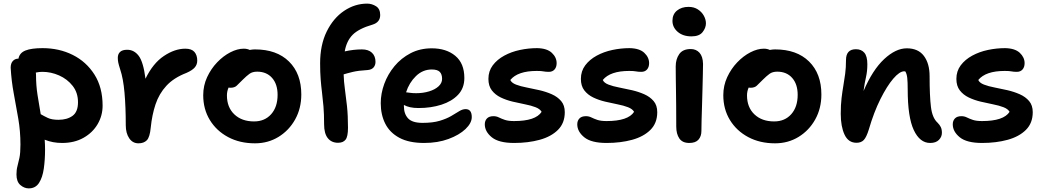

<svg xmlns="http://www.w3.org/2000/svg" viewBox="-20 -780 5767 1061"><path d="M139 261Q114 261 92.5 242.5Q71 224 71 184Q71 158 76.5 138Q82 118 87.5 91.5Q93 65 93 19Q93 -55 81 -124.5Q69 -194 56 -263.5Q43 -333 39 -406Q39 -430 51 -443Q63 -456 82 -456Q88 -488 121 -501Q154 -514 215 -514Q307 -514 382 -476.5Q457 -439 502 -368Q547 -297 547 -196Q547 -141 519.5 -94Q492 -47 441.5 -18.5Q391 10 323 10Q271 10 227 -8Q229 20 229 46Q229 103 222 152Q215 201 195.5 231Q176 261 139 261ZM179 -368Q179 -308 187.5 -254.5Q196 -201 205 -149Q222 -139 244 -128.5Q266 -118 303 -118Q351 -118 381 -140Q411 -162 411 -215Q411 -268 381.5 -305.5Q352 -343 307 -363Q262 -383 214 -383Q205 -383 196 -382Q187 -381 178 -379Q179 -374 179 -368Z M745 12Q713 12 694 -16Q675 -44 675 -88Q675 -189 668 -268Q661 -347 644 -397Q636 -422 633.5 -434.5Q631 -447 631 -461Q631 -481 643.5 -493Q656 -505 683 -505Q721 -505 746.5 -471.5Q772 -438 784 -345Q825 -430 885.5 -470.5Q946 -511 1004 -511Q1039 -511 1054.5 -493Q1070 -475 1070 -445Q1070 -423 1056 -407Q1042 -391 1010 -377Q940 -350 899.5 -306Q859 -262 839.5 -203.5Q820 -145 813 -75Q808 -22 791.5 -5Q775 12 745 12Z M1389 12Q1305 12 1240.5 -22.5Q1176 -57 1139.5 -117Q1103 -177 1103 -254Q1103 -307 1124.5 -353.5Q1146 -400 1180 -435.5Q1214 -471 1253 -491Q1292 -511 1327 -511Q1346 -511 1360 -504Q1375 -507 1389 -507Q1509 -507 1577 -440Q1645 -373 1645 -258Q1645 -181 1611 -120Q1577 -59 1519 -23.5Q1461 12 1389 12ZM1234 -253Q1234 -187 1275 -148Q1316 -109 1384 -109Q1443 -109 1478.5 -149Q1514 -189 1514 -256Q1514 -315 1483.5 -349.5Q1453 -384 1401 -384Q1375 -384 1358.5 -372Q1342 -360 1322 -340Q1300 -318 1288 -306.5Q1276 -295 1253 -295Q1248 -295 1243 -296Q1234 -275 1234 -253Z M1848 9Q1812 9 1791.5 -16.5Q1771 -42 1771 -93Q1771 -150 1767.5 -191.5Q1764 -233 1759.5 -268.5Q1755 -304 1752 -342Q1749 -380 1749 -430Q1749 -532 1785.5 -606Q1822 -680 1881.5 -720Q1941 -760 2009 -760Q2035 -760 2058 -745.5Q2081 -731 2081 -697Q2081 -657 2039 -644Q1963 -622 1929 -588Q1895 -554 1885 -496Q1934 -507 1980 -507Q2016 -507 2035.5 -488.5Q2055 -470 2055 -438Q2055 -420 2044.5 -407.5Q2034 -395 2012 -393Q1960 -390 1929 -382.5Q1898 -375 1879 -369Q1880 -329 1886 -287Q1892 -245 1897.5 -193.5Q1903 -142 1903 -74Q1903 -25 1889.5 -8Q1876 9 1848 9Z M2324 10Q2240 10 2187 -18.5Q2134 -47 2109 -96.5Q2084 -146 2084 -210Q2084 -263 2103.5 -316.5Q2123 -370 2160 -414.5Q2197 -459 2249 -486Q2301 -513 2366 -513Q2446 -513 2496 -471.5Q2546 -430 2546 -349Q2546 -293 2511.5 -256.5Q2477 -220 2419.5 -201.5Q2362 -183 2293 -183Q2266 -183 2246 -187.5Q2226 -192 2212 -200Q2212 -197 2212 -193Q2212 -151 2235 -126Q2258 -101 2315 -101Q2372 -101 2410 -112.5Q2448 -124 2473.5 -139Q2499 -154 2517.5 -165.5Q2536 -177 2553 -177Q2587 -177 2587 -133Q2587 -100 2552.5 -67Q2518 -34 2458.5 -12Q2399 10 2324 10ZM2366 -396Q2316 -396 2278.5 -359.5Q2241 -323 2224 -270Q2234 -269 2247 -267Q2260 -265 2280 -265Q2318 -265 2351 -275Q2384 -285 2403.5 -303Q2423 -321 2423 -344Q2423 -370 2410 -383Q2397 -396 2366 -396Z M2821 10Q2736 10 2697.5 -21.5Q2659 -53 2659 -93Q2659 -113 2671 -125.5Q2683 -138 2707 -138Q2723 -138 2737 -131Q2751 -124 2770 -117.5Q2789 -111 2821 -111Q2940 -111 2973 -162Q2964 -178 2939.5 -187.5Q2915 -197 2881.5 -203.5Q2848 -210 2812.5 -218.5Q2777 -227 2747 -241.5Q2717 -256 2698 -280.5Q2679 -305 2679 -344Q2679 -387 2703 -419Q2727 -451 2766.5 -472.5Q2806 -494 2853.5 -504Q2901 -514 2948 -514Q3003 -513 3029.5 -488Q3056 -463 3056 -431Q3056 -409 3044.5 -396Q3033 -383 3013 -383Q2995 -383 2983.5 -385.5Q2972 -388 2946 -388Q2841 -388 2800 -338Q2807 -322 2831.5 -312.5Q2856 -303 2890.5 -296.5Q2925 -290 2961.5 -281.5Q2998 -273 3029.5 -259Q3061 -245 3081 -221.5Q3101 -198 3101 -160Q3101 -100 3063.5 -62.5Q3026 -25 2962.5 -7.5Q2899 10 2821 10Z M3332 10Q3247 10 3208.5 -21.5Q3170 -53 3170 -93Q3170 -113 3182 -125.5Q3194 -138 3218 -138Q3234 -138 3248 -131Q3262 -124 3281 -117.5Q3300 -111 3332 -111Q3451 -111 3484 -162Q3475 -178 3450.5 -187.5Q3426 -197 3392.5 -203.5Q3359 -210 3323.5 -218.5Q3288 -227 3258 -241.5Q3228 -256 3209 -280.5Q3190 -305 3190 -344Q3190 -387 3214 -419Q3238 -451 3277.5 -472.5Q3317 -494 3364.5 -504Q3412 -514 3459 -514Q3514 -513 3540.5 -488Q3567 -463 3567 -431Q3567 -409 3555.5 -396Q3544 -383 3524 -383Q3506 -383 3494.5 -385.5Q3483 -388 3457 -388Q3352 -388 3311 -338Q3318 -322 3342.5 -312.5Q3367 -303 3401.5 -296.5Q3436 -290 3472.5 -281.5Q3509 -273 3540.5 -259Q3572 -245 3592 -221.5Q3612 -198 3612 -160Q3612 -100 3574.5 -62.5Q3537 -25 3473.5 -7.5Q3410 10 3332 10Z M3789 10Q3751 10 3734 -15Q3717 -40 3717 -80Q3717 -149 3716.5 -197Q3716 -245 3715.5 -280.5Q3715 -316 3714.5 -347Q3714 -378 3714 -413Q3714 -453 3733.5 -481Q3753 -509 3797 -509Q3827 -509 3845.5 -488.5Q3864 -468 3865 -427Q3865 -406 3864 -369.5Q3863 -333 3862 -288.5Q3861 -244 3859.5 -199Q3858 -154 3857 -116Q3856 -78 3856 -56Q3856 -27 3840 -8.5Q3824 10 3789 10ZM3801 -579Q3754 -579 3725 -604Q3696 -629 3696 -665Q3696 -701 3721 -721.5Q3746 -742 3785 -742Q3815 -742 3836.5 -728Q3858 -714 3869.5 -693Q3881 -672 3881 -651Q3881 -626 3862.5 -602.5Q3844 -579 3801 -579Z M4263 12Q4179 12 4114.5 -22.5Q4050 -57 4013.5 -117Q3977 -177 3977 -254Q3977 -307 3998.5 -353.5Q4020 -400 4054 -435.5Q4088 -471 4127 -491Q4166 -511 4201 -511Q4220 -511 4234 -504Q4249 -507 4263 -507Q4383 -507 4451 -440Q4519 -373 4519 -258Q4519 -181 4485 -120Q4451 -59 4393 -23.5Q4335 12 4263 12ZM4108 -253Q4108 -187 4149 -148Q4190 -109 4258 -109Q4317 -109 4352.5 -149Q4388 -189 4388 -256Q4388 -315 4357.5 -349.5Q4327 -384 4275 -384Q4249 -384 4232.5 -372Q4216 -360 4196 -340Q4174 -318 4162 -306.5Q4150 -295 4127 -295Q4122 -295 4117 -296Q4108 -275 4108 -253Z M5120 10Q5063 10 5029.5 -61.5Q4996 -133 4996 -285Q4996 -327 4993.5 -349.5Q4991 -372 4983 -385Q4981 -386 4977 -386Q4951 -386 4916 -345Q4881 -304 4845 -232Q4809 -160 4781 -64Q4768 -22 4753.5 -6.5Q4739 9 4713 9Q4668 9 4647 -36Q4626 -81 4626 -151Q4626 -201 4630.5 -238Q4635 -275 4640.5 -307Q4646 -339 4650.5 -372.5Q4655 -406 4655 -448Q4655 -508 4710 -508Q4740 -508 4756.5 -488.5Q4773 -469 4773 -425Q4773 -386 4765.5 -354Q4758 -322 4752 -277Q4802 -394 4866 -453.5Q4930 -513 4991 -513Q5054 -513 5085.5 -471Q5117 -429 5117 -359Q5117 -249 5124.5 -188.5Q5132 -128 5161 -102Q5173 -90 5179 -77.5Q5185 -65 5185 -46Q5185 -24 5168.5 -7Q5152 10 5120 10Z M5407 10Q5322 10 5283.5 -21.5Q5245 -53 5245 -93Q5245 -113 5257 -125.5Q5269 -138 5293 -138Q5309 -138 5323 -131Q5337 -124 5356 -117.5Q5375 -111 5407 -111Q5526 -111 5559 -162Q5550 -178 5525.5 -187.5Q5501 -197 5467.5 -203.5Q5434 -210 5398.5 -218.5Q5363 -227 5333 -241.5Q5303 -256 5284 -280.5Q5265 -305 5265 -344Q5265 -387 5289 -419Q5313 -451 5352.5 -472.5Q5392 -494 5439.5 -504Q5487 -514 5534 -514Q5589 -513 5615.5 -488Q5642 -463 5642 -431Q5642 -409 5630.5 -396Q5619 -383 5599 -383Q5581 -383 5569.5 -385.5Q5558 -388 5532 -388Q5427 -388 5386 -338Q5393 -322 5417.5 -312.5Q5442 -303 5476.5 -296.5Q5511 -290 5547.5 -281.5Q5584 -273 5615.5 -259Q5647 -245 5667 -221.5Q5687 -198 5687 -160Q5687 -100 5649.5 -62.5Q5612 -25 5548.5 -7.5Q5485 10 5407 10Z"/></svg>

Font: Shantell Sans Normal
Style: Regular
Weight: 600
Designer: Stephen Nixon, Anya Danilova, Shantell Martin
Foundry: Arrow Type
Version: Version 1.009;[a7da0bfa3]